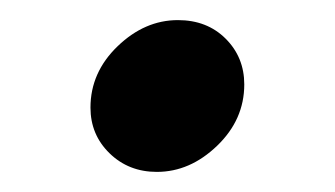

<svg xmlns="http://www.w3.org/2000/svg" viewBox="-20 -353 333 191"><path d="M223 -269Q223 -234 196 -208Q169 -182 136 -182Q108 -182 89 -200.5Q70 -219 70 -246Q70 -281 97 -307Q124 -333 157 -333Q186 -333 204.5 -314.5Q223 -296 223 -269Z"/></svg>

Font: Rosario Light
Style: Bold Italic
Weight: 700
Italic angle: -8.05°
Version: Version 1.101; ttfautohint (v1.8.1.43-b0c9)